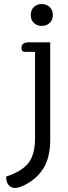

<svg xmlns="http://www.w3.org/2000/svg" viewBox="-20 -698 338 948"><path d="M132 -624Q132 -649 147.5 -663.5Q163 -678 186 -678Q209 -678 225 -663.5Q241 -649 241 -624Q241 -599 225 -584.5Q209 -570 186 -570Q163 -570 147.5 -584.5Q132 -599 132 -624ZM10 174Q89 148 121 106Q153 64 153 -15V-442H102Q86 -442 86 -462Q86 -489 122 -489H228V-9Q228 78 195 132Q162 186 99 217Q73 230 54 230Q35 230 23 216.5Q11 203 10 174Z"/></svg>

Font: Maitree
Style: Regular
Weight: 400
Designer: CadsonDemak Team
Foundry: CadsonDemak
Version: Version 1.000